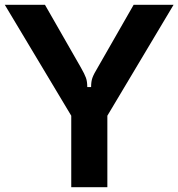

<svg xmlns="http://www.w3.org/2000/svg" viewBox="-23 -783 746 803"><path d="M275 0V-299L-3 -763H165L315 -501Q331 -473 336.5 -457.5Q342 -442 342 -419H358Q358 -442 363.5 -457.5Q369 -473 386 -501L536 -763H703L426 -299V0Z"/></svg>

Font: Open Sauce Sans
Style: Bold
Weight: 700
Designer: Alfredo Marco Pradil
Foundry: Creative Sauce Fz LLC
Version: Version 1.477